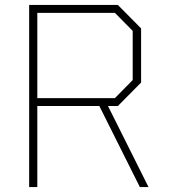

<svg xmlns="http://www.w3.org/2000/svg" viewBox="-20 -757 689 777"><path d="M98 0V-737H457L551 -642V-423L457 -328H417L581 0H546L382 -328H131V0ZM131 -360H445L517 -433V-632L445 -705H131Z"/></svg>

Font: Tomorrow ExtraLight
Style: Regular
Weight: 275
Designer: Tony de Marco, Monica Rizzolli
Foundry: Just in Type
Version: Version 2.002